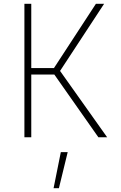

<svg xmlns="http://www.w3.org/2000/svg" viewBox="-20 -720 637 1007"><path d="M496 0 265 -329H144V0H108V-700H144V-363H263L483 -700H526L295 -348L542 0ZM261 267 299 78H335L289 267Z"/></svg>

Font: TitilliumMaps29L
Style: 1 wt
Weight: 100
Designer: Campivisivi
Foundry: Accademia di Belle Arti di Urbino and students of MA course of Visual design
Version: Version 001.001